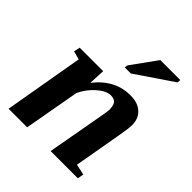

<svg xmlns="http://www.w3.org/2000/svg" viewBox="-193 -821 943 943"><g transform="rotate(45 278.0 -349.5)"><path d="M373 -354 372 -357Q372 -404 328 -404Q296 -404 258 -370Q220 -336 200 -292L148 -2H19L91 -417L47 -429L54 -461H217L213 -376Q290 -474 399 -472Q447 -472 476 -446Q505 -420 505 -374Q505 -348 493 -284L451 -45L507 -33L501 -1H312L362 -279Q373 -337 373 -354ZM279 -549 281 -565 377 -698H516L514 -680L321 -549Z"/></g></svg>

Font: Libra Serif Modern
Style: Bold Italic
Weight: 700
Italic angle: -12°
Designer: Stefan Peev, Context Ltd
Foundry: Stefan Peev, Context Ltd
Version: Version 1.000